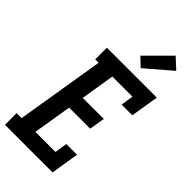

<svg xmlns="http://www.w3.org/2000/svg" viewBox="-312 -1050 1115 1115"><g transform="rotate(45 246.0 -492.5)"><path d="M-10 0V-96H31L120 -639H92V-735H502L474 -562H386L398 -639H233L199 -430H372L356 -334H183L144 -96H309L321 -173H409L381 0ZM315 -790 262 -840 407 -985 472 -925Z"/></g></svg>

Font: Iosevka Curly Slab
Style: Bold Italic
Weight: 700
Italic angle: -9°
Monospace: yes
Designer: Belleve Invis
Foundry: Belleve Invis
Version: Version 22.1.2; ttfautohint (v1.8.4)